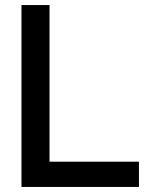

<svg xmlns="http://www.w3.org/2000/svg" viewBox="-20 -740 590 760"><path d="M65 0H530V-100H176V-720H65Z"/></svg>

Font: Aspekta 500
Style: Regular
Weight: 500
Designer: Ivo Dolenc
Version: Version 2.100